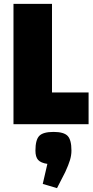

<svg xmlns="http://www.w3.org/2000/svg" viewBox="-20 -645 485 997"><path d="M50 -625H250V-165H440V0H50ZM202 310 226 206Q192 201 178 185.5Q164 170 164 137Q164 81 184 60.5Q204 40 258 40Q311 40 331 60.5Q351 81 351 137Q351 161 343.5 186Q336 211 319 248L276 332Z"/></svg>

Font: Changa ExtraBold
Style: Regular
Weight: 800
Designer: Eduardo Rodriguez Tunni
Foundry: Eduardo Rodriguez Tunni
Version: Version 2.002; ttfautohint (v1.5) -l 8 -r 50 -G 220 -x 14 -H